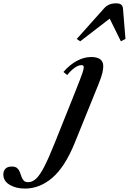

<svg xmlns="http://www.w3.org/2000/svg" viewBox="-303 -876 772 1150"><path d="M-154 253.5Q-207 253.5 -245 231Q-283 208.5 -283 169Q-283 148 -270.5 134.8Q-258 121.5 -233 121.5Q-211 121.5 -200.2 131Q-189.5 140.5 -184.2 154.5Q-179 168.5 -174.2 182.5Q-169.5 196.5 -160.5 206Q-151.5 215.5 -132.5 215Q-109 215 -86.5 194Q-64 173 -37.8 122.2Q-11.5 71.5 24 -17.5L144.5 -318.5Q163.5 -366.5 174.5 -394.8Q185.5 -423 190.5 -438Q195.5 -453 197 -460.5Q198.5 -468 198.5 -474Q198.5 -486 184.5 -486Q167 -486 144.5 -470.2Q122 -454.5 99.5 -426.5L77 -445Q114 -488 157 -511.2Q200 -534.5 243 -534.5Q315.5 -534.5 315.5 -479.5Q315.5 -463 310.5 -440.5Q305.5 -418 288 -374L143.5 -17.5Q85.5 124.5 10.2 189Q-65 253.5 -154 253.5ZM177.5 -628.5 156.5 -642.5 320 -825.5Q346.5 -856 391 -856Q414 -856 423 -848.2Q432 -840.5 433.5 -825.5L448.5 -643L421 -628.5L354 -764.5Z"/></svg>

Font: Libre Caslon Text Medium Italic
Style: Regular
Weight: 500
Italic angle: -22.583°
Designer: Pablo Impallari, Rodrigo Fuenzalida, Katja Schimmel
Foundry: Pablo Impallari, Rodrigo Fuenzalida
Version: Version 2.000